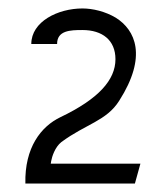

<svg xmlns="http://www.w3.org/2000/svg" viewBox="-20 -822 383 454"><path d="M40 -388H299L312 -435H100L101 -441C103 -452 110 -474 125 -486C183 -529 232 -536 262 -584C329 -689 300 -751 254 -780C229 -795 199 -802 175 -802C117 -802 54 -771 54 -718H115C115 -750 146 -751 175 -751C222 -751 253 -727 253 -682C253 -633 213 -588 123 -545C77 -523 38 -473 40 -388Z"/></svg>

Font: Charger Sport
Style: LitExt
Weight: 300
Designer: Jasper
Foundry: Cannot Into Space Fonts
Version: Version 1.1